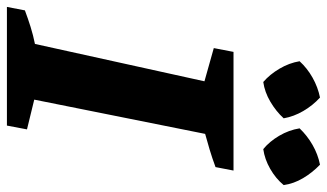

<svg xmlns="http://www.w3.org/2000/svg" viewBox="-243 -730 945 555"><g transform="rotate(90 229.5 -452.5)"><path d="M-28 0 -18 -52Q6 -61 30 -68.5Q54 -76 79 -81L187 -571L91 -598L102 -655H445L435 -603Q408 -593 384.5 -586Q361 -579 339 -573L240 -79L326 -58L315 0ZM234 -905Q257 -884 273 -856.5Q289 -829 294 -800Q274 -778 246 -761.5Q218 -745 189 -741Q167 -760 150.5 -788Q134 -816 129 -846Q149 -868 176.5 -883.5Q204 -899 234 -905ZM428 -905Q451 -883 467 -856Q483 -829 487 -800Q468 -777 440 -761Q412 -745 383 -741Q361 -759 344.5 -787Q328 -815 323 -846Q344 -868 371 -883.5Q398 -899 428 -905Z"/></g></svg>

Font: Piazzolla SC
Style: Bold Italic
Weight: 700
Italic angle: -11.3°
Designer: Juan Pablo del Peral
Foundry: Huerta Tipografica
Version: Version 1.330